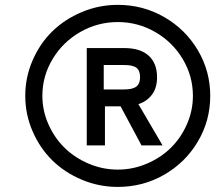

<svg xmlns="http://www.w3.org/2000/svg" viewBox="-20 -735 908 779"><path d="M458 23.4Q381.3 23.4 311.8 -5.9Q242.2 -35.2 191.9 -84.7Q141.6 -134.3 112.1 -202.6Q82.5 -271 82.5 -346.2Q82.5 -421.4 112.1 -489.7Q141.6 -558.1 191.9 -607.4Q242.2 -656.7 311.8 -686Q381.3 -715.3 458 -715.3Q560.1 -715.3 646.2 -665.8Q732.4 -616.2 782.7 -531.2Q833 -446.3 833 -346.2Q833 -245.6 782.7 -160.6Q732.4 -75.7 646.2 -26.1Q560.1 23.4 458 23.4ZM458 -46.9Q519 -46.9 575.4 -70.8Q631.8 -94.7 672.9 -135Q713.9 -175.3 738.3 -230.7Q762.7 -286.1 762.7 -346.2Q762.7 -426.3 721.4 -495.4Q680.2 -564.5 609.9 -605Q539.6 -645.5 458 -645.5Q376 -645.5 305.4 -605Q234.9 -564.5 193.4 -495.4Q151.9 -426.3 151.9 -346.2Q151.9 -286.1 176.5 -230.7Q201.2 -175.3 242.4 -135Q283.7 -94.7 340.1 -70.8Q396.5 -46.9 458 -46.9ZM332 -145V-540H483.9Q549.3 -540 583.3 -509Q617.2 -478 617.2 -421.9Q617.2 -377.4 595.9 -350.1Q574.7 -322.8 541.5 -312.5L639.6 -145H554.2L469.2 -303.7H405.8V-145ZM400.9 -372.1H483.9Q518.1 -372.1 533.2 -383.8Q548.3 -395.5 548.3 -421.9Q548.3 -448.7 533.7 -460Q519 -471.2 483.9 -471.2H400.9Z"/></svg>

Font: HK Grotesk Medium Italic
Style: Regular
Weight: 500
Italic angle: -13°
Designer: Alfredo Marco Pradil and Stefan Peev
Foundry: Hanken Design Co.
Version: Version 1.000;PS 001.000;hotconv 1.0.88;makeotf.lib2.5.64775